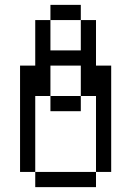

<svg xmlns="http://www.w3.org/2000/svg" viewBox="-20 -645 540 790"><path d="M125 62.5V125H375V62.5ZM125 62.5V-250H187.5V-187.5H312.5V-250H187.5Q187.5 -250 187.5 -375H312.5Q312.5 -375 312.5 -250H375V62.5H437.5V-375H375V-562.5H312.5Q312.5 -562.5 312.5 -437.5H187.5Q187.5 -437.5 187.5 -562.5H125V-375H62.5V62.5ZM187.5 -562.5H312.5V-625H187.5Z"/></svg>

Font: UnifontExMono
Style: Regular
Weight: 500
Version: Version 15.0.06